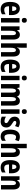

<svg xmlns="http://www.w3.org/2000/svg" viewBox="2408 -3210 812 5667"><g transform="rotate(90 2813.5 -376.0)"><path d="M234 -556C104 -556 36 -454 36 -270C36 -97 99 10 250 10C307 10 356 -2 400 -28V-136C353 -107 315 -96 268 -96C198 -96 165 -140 164 -236H425V-310C425 -460 357 -556 234 -556ZM236 -454C280 -454 304 -407 304 -330H165C167 -418 194 -454 236 -454Z M579 -762C531 -762 508 -737 508 -687C508 -639 533 -614 579 -614C626 -614 650 -639 650 -687C650 -736 628 -762 579 -762ZM644 -547H513V0H644Z M1003 -557C947 -557 906 -529 882 -477H874L860 -547H757V0H887V-263C887 -393 906 -441 961 -441C1004 -441 1017 -401 1017 -324V0H1147V-362C1147 -489 1095 -557 1003 -557Z M1388 -591V-760H1258V0H1388V-263C1388 -385 1406 -440 1465 -440C1502 -440 1518 -404 1518 -324V0H1648V-362C1648 -487 1598 -557 1504 -557C1448 -557 1407 -529 1386 -477H1378C1385 -513 1388 -552 1388 -591Z M1937 -556C1807 -556 1739 -454 1739 -270C1739 -97 1802 10 1953 10C2010 10 2059 -2 2103 -28V-136C2056 -107 2018 -96 1971 -96C1901 -96 1868 -140 1867 -236H2128V-310C2128 -460 2060 -556 1937 -556ZM1939 -454C1983 -454 2007 -407 2007 -330H1868C1870 -418 1897 -454 1939 -454Z M2282 -762C2234 -762 2211 -737 2211 -687C2211 -639 2236 -614 2282 -614C2329 -614 2353 -639 2353 -687C2353 -736 2331 -762 2282 -762ZM2347 -547H2216V0H2347Z M2957 -557C2898 -557 2860 -530 2835 -479H2826C2811 -524 2775 -557 2711 -557C2651 -557 2606 -529 2585 -477H2577L2563 -547H2460V0H2590V-261C2590 -379 2605 -441 2661 -441C2697 -441 2713 -404 2713 -323V0H2843V-276C2843 -387 2861 -441 2913 -441C2949 -441 2966 -403 2966 -322V0H3097V-360C3097 -493 3051 -557 2957 -557Z M3273 -762C3225 -762 3202 -737 3202 -687C3202 -639 3227 -614 3273 -614C3320 -614 3344 -639 3344 -687C3344 -736 3322 -762 3273 -762ZM3338 -547H3207V0H3338Z M3742 -160C3742 -244 3696 -289 3629 -328C3562 -369 3549 -380 3549 -408C3549 -435 3566 -451 3598 -451C3634 -451 3669 -435 3700 -414L3736 -514C3690 -542 3644 -557 3591 -557C3487 -557 3423 -498 3423 -402C3423 -322 3462 -272 3530 -235C3600 -199 3612 -181 3612 -153C3612 -120 3592 -103 3556 -103C3508 -103 3459 -123 3424 -147V-21C3467 0 3515 10 3567 10C3677 10 3742 -49 3742 -160Z M4010 10C4055 10 4100 -4 4135 -31V-142C4099 -116 4062 -102 4025 -102C3967 -102 3938 -158 3938 -271C3938 -384 3968 -445 4022 -445C4052 -445 4080 -435 4110 -417L4146 -521C4108 -545 4066 -557 4013 -557C3869 -557 3805 -437 3805 -270C3805 -80 3873 10 4010 10Z M4354 -591V-760H4224V0H4354V-263C4354 -385 4372 -440 4431 -440C4468 -440 4484 -404 4484 -324V0H4614V-362C4614 -487 4564 -557 4470 -557C4414 -557 4373 -529 4352 -477H4344C4351 -513 4354 -552 4354 -591Z M4903 -556C4773 -556 4705 -454 4705 -270C4705 -97 4768 10 4919 10C4976 10 5025 -2 5069 -28V-136C5022 -107 4984 -96 4937 -96C4867 -96 4834 -140 4833 -236H5094V-310C5094 -460 5026 -556 4903 -556ZM4905 -454C4949 -454 4973 -407 4973 -330H4834C4836 -418 4863 -454 4905 -454Z M5428 -557C5372 -557 5331 -529 5307 -477H5299L5285 -547H5182V0H5312V-263C5312 -393 5331 -441 5386 -441C5429 -441 5442 -401 5442 -324V0H5572V-362C5572 -489 5520 -557 5428 -557Z"/></g></svg>

Font: Noto Sans Thai Looped ExtraCondensed
Style: Bold
Weight: 700
Width: 2
Designer: Sasikarn Vongin, Ben Mitchell
Foundry: The Fontpad Ltd
Version: Version 1.001